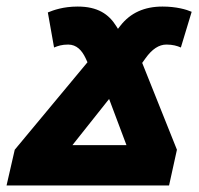

<svg xmlns="http://www.w3.org/2000/svg" viewBox="-67 -566 607 586"><path d="M-47 0H449L473 -109L367 -374L377 -388C397 -416 418 -430 441 -430C460 -430 474 -426 485 -421L518 -530C502 -537 471 -546 429 -546C374 -546 331 -527 300 -487L293 -478L288 -486C265 -523 231 -546 170 -546C126 -546 96 -535 79 -528L98 -421C110 -426 122 -430 141 -430C167 -430 183 -412 194 -389L200 -376L-22 -109ZM154 -123 266 -264 319 -123Z"/></svg>

Font: Noto Sans UI Black
Style: Italic
Weight: 900
Italic angle: -372°
Designer: Monotype Design Team
Foundry: Monotype Imaging Inc.
Version: Version 1.901